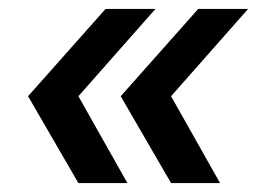

<svg xmlns="http://www.w3.org/2000/svg" viewBox="-20 -530 579 431"><path d="M364 -119 251 -314 425 -510H537L364 -314L474 -119ZM156 -119 43 -314 217 -510H329L156 -314L266 -119Z"/></svg>

Font: MuseoModerno Medium
Style: Italic
Weight: 500
Italic angle: -9°
Designer: Pablo Cosgaya, Héctor Gatti, Marcela Romero, and the Authors of The MuseoModerno Project.
Foundry: Omnibus-Type Team
Version: Version 1.003